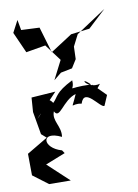

<svg xmlns="http://www.w3.org/2000/svg" viewBox="-90 -849 653 911"><g transform="rotate(-10 236.0 -394.0)"><path d="M392 -425C328 -407 293 -485 350 -429C217 -434 271 -405 265 -464C177 -420 184 -398 158 -374C126 -423 119 -352 71 -313L177 -425L61 -417L56 -348L75 -238L99 -217L-2 -157L-1 -53L72 2L176 3L74 -92L170 -130L160 -145C70 -170 73 -256 171 -208C179 -259 136 -290 154 -334C176 -289 206 -379 270 -397C235 -315 238 -359 290 -347C314 -424 375 -310 395 -318L416 -367L356 -427V-380ZM219 -509 274 -520 299 -560 301 -620 329 -675 474 -771 388 -691 298 -680 193 -612 156 -737 68 -741 59 -791 29 -734 74 -633 168 -649 228 -569 182 -479Z"/></g></svg>

Font: Charger Distortion
Style: 2
Weight: 400
Designer: Jasper
Foundry: Cannot Into Space Fonts
Version: Version 0.98